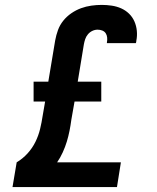

<svg xmlns="http://www.w3.org/2000/svg" viewBox="-20 -763 640 783"><path d="M31 0 48 -101Q73 -116 92.5 -137.5Q112 -159 124.5 -184.5Q137 -210 143.5 -237Q150 -264 154 -291L164 -349H117V-430H177L205 -598Q209 -620 216.5 -640.5Q224 -661 238 -678.5Q252 -696 271 -709Q290 -722 310.5 -729.5Q331 -737 352.5 -740Q374 -743 395 -743Q415 -743 435.5 -740Q456 -737 474 -729Q492 -721 506 -707.5Q520 -694 528 -676Q536 -658 538 -637.5Q540 -617 536 -597Q536 -594 535.5 -592Q535 -590 534 -587H416Q416 -588 416 -589Q416 -590 416 -590Q418 -600 417 -610Q416 -620 411 -627.5Q406 -635 397 -638.5Q388 -642 378 -642Q367 -642 356.5 -637Q346 -632 338.5 -623Q331 -614 327.5 -603.5Q324 -593 322 -582L297 -430H393V-349H284L271 -275Q268 -252 263.5 -229.5Q259 -207 252.5 -185.5Q246 -164 236 -142Q226 -120 213 -101H473L457 0Z"/></svg>

Font: Iosevka Slab Extended Oblique
Style: Bold
Weight: 700
Width: 7
Italic angle: -9°
Monospace: yes
Designer: Belleve Invis
Foundry: Belleve Invis
Version: Version 11.1.1; ttfautohint (v1.8.3)